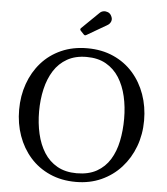

<svg xmlns="http://www.w3.org/2000/svg" viewBox="-63 -1036 956 1102"><g transform="rotate(5 415.0 -485.0)"><path d="M55 -375Q55 -295 79.8 -225.2Q104.5 -155.5 151.2 -102.5Q198 -49.5 264.8 -19.8Q331.5 10 415 10Q495 10 561 -19.8Q627 -49.5 675 -102.5Q723 -155.5 749 -225.2Q775 -295 775 -375Q775 -455 750.2 -524.8Q725.5 -594.5 678.8 -647.5Q632 -700.5 565.2 -730.2Q498.5 -760 415 -760Q331.5 -760 264.8 -730.2Q198 -700.5 151.2 -647.5Q104.5 -594.5 79.8 -524.8Q55 -455 55 -375ZM170 -375Q170 -443.5 184 -504Q198 -564.5 227.2 -610.8Q256.5 -657 303.2 -683.5Q350 -710 415 -710Q480.5 -710 527 -683.5Q573.5 -657 602.8 -610.8Q632 -564.5 646 -504Q660 -443.5 660 -375Q660 -307 647.5 -246.2Q635 -185.5 606.5 -139.2Q578 -93 531 -66.5Q484 -40 415 -40Q350 -40 303.2 -66.5Q256.5 -93 227.2 -139.2Q198 -185.5 184 -246.2Q170 -307 170 -375ZM385.5 -838.5Q391 -832.5 394.8 -832.8Q398.5 -833 405 -837L519 -903.5Q532 -911 537.8 -926.2Q543.5 -941.5 532.5 -960Q526 -971.5 513.8 -976.5Q501.5 -981.5 488.8 -979.5Q476 -977.5 466.5 -968L368.5 -872.5Q360.5 -865 368.5 -856.5Z"/></g></svg>

Font: Besley
Style: Regular
Weight: 400
Designer: Owen Earl
Foundry: indestructible type*
Version: Version 4.000